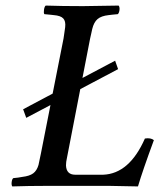

<svg xmlns="http://www.w3.org/2000/svg" viewBox="-20 -667 572 689"><path d="M74.2 -244.1 63 -274.9 168.9 -331.1 208 -528.8Q208.5 -534.2 210.9 -548.6Q213.4 -563 213.9 -569.8Q216.3 -590.8 207 -600.8Q197.8 -610.8 172.9 -612.8Q172.4 -612.8 159.4 -614.3Q146.5 -615.7 139.2 -616.2Q136.2 -620.6 137.9 -632.1Q139.6 -643.6 144 -647Q201.7 -645 277.8 -645Q293.5 -645 405.8 -647Q410.2 -641.1 408.7 -630.6Q407.2 -620.1 402.8 -616.2Q396.5 -615.7 384.8 -614.5Q373 -613.3 370.1 -612.8Q343.3 -609.9 330.1 -598.6Q316.9 -587.4 311 -563Q309.6 -557.1 307.1 -545.2Q304.7 -533.2 303.2 -527.8L275.9 -387.2L393.1 -449.2L403.8 -418.9L268.1 -347.2L220.2 -100.1Q216.8 -85.9 216.8 -73.2Q218.3 -40 250 -40H330.1H350.1Q444.3 -43.5 500 -169.9Q521 -173.3 532.2 -164.1Q491.7 -54.2 475.1 2Q405.3 1 372.1 0H147.9Q83.5 0 23.9 2Q20.5 -3.9 22 -14.4Q23.4 -24.9 27.8 -27.8Q45.9 -29.3 60.1 -32.2Q85.9 -35.2 99.1 -44.9Q112.3 -54.7 118.2 -75.2Q123.5 -98.1 127 -117.2L161.1 -290Z"/></svg>

Font: Common Serif Medium
Style: Italic
Weight: 500
Italic angle: -12°
Designer: Philipp H. Poll, Khaled Hosny
Foundry: Stefan Peev, Context Ltd.
Version: Version 1.026